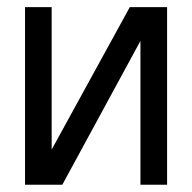

<svg xmlns="http://www.w3.org/2000/svg" viewBox="-20 -508 528 528"><path d="M48.8 0V-488.3H122.1V-96.7L336.9 -488.3H439.5V0H366.2V-395.5L151.4 0Z"/></svg>

Font: Sanitrixie
Style: Regular
Weight: 400
Designer: Jayvee D. Enaguas (Grand Chaos)
Version: Version 1.1 - 6/9/2013